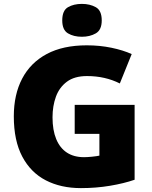

<svg xmlns="http://www.w3.org/2000/svg" viewBox="-20 -957 780 987"><path d="M364 -418H672V-33Q617 -14 545.5 -2Q474 10 396 10Q293 10 215.5 -30Q138 -70 94.5 -152Q51 -234 51 -359Q51 -471 94 -553Q137 -635 220.5 -679.5Q304 -724 426 -724Q493 -724 553 -711.5Q613 -699 657 -679L596 -528Q558 -547 516 -556.5Q474 -566 427 -566Q363 -566 324 -537Q285 -508 267.5 -460Q250 -412 250 -354Q250 -288 269 -242Q288 -196 324 -172.5Q360 -149 412 -149Q429 -149 453.5 -151.5Q478 -154 491 -157V-269H364ZM401 -937Q442 -937 472.5 -920Q503 -903 503 -852Q503 -803 472.5 -785.5Q442 -768 401 -768Q359 -768 329.5 -785.5Q300 -803 300 -852Q300 -903 329.5 -920Q359 -937 401 -937Z"/></svg>

Font: Noto Sans Armenian Black
Style: Regular
Weight: 900
Version: Version 2.007